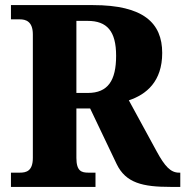

<svg xmlns="http://www.w3.org/2000/svg" viewBox="-20 -734 728 754"><path d="M23 0H355V-56H327C300 -56 280 -62 280 -114V-308H334L438 -90C474 -15 541 0 650 0H688V-56H683C650 -56 627 -81 595 -140L486 -340C555 -363 617 -414 617 -526C617 -644 543 -714 345 -714H23V-658H58C80 -658 109 -651 109 -599V-114C109 -62 83 -56 58 -56H23ZM325 -369H280V-652H324C400 -652 436 -612 436 -515C436 -418 404 -369 325 -369Z"/></svg>

Font: Noto Serif Tamil SemiCondensed ExtraBold
Style: Regular
Weight: 800
Width: 4
Designer: Indian Type Foundry, Tom Grace, and the Monotype Design Team
Foundry: Monotype Imaging Inc.
Version: Version 2.004